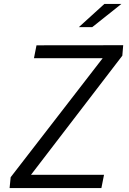

<svg xmlns="http://www.w3.org/2000/svg" viewBox="-20 -961 660 981"><path d="M166.5 -729.5 153.5 -663.5H504.5L34.5 -55.5L29 0H498L511.5 -68H138.5L605 -676.5L609.5 -730ZM383 -822.5 513.5 -941H600.5L451.5 -822.5Z"/></svg>

Font: Monaspace Neon Light
Style: Italic
Weight: 300
Italic angle: -11°
Designer: Riley Cran & the Lettermatic Team
Foundry: Lettermatic
Version: Version 1.200 (Monaspace Neon)